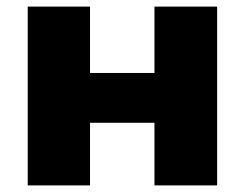

<svg xmlns="http://www.w3.org/2000/svg" viewBox="-20 -562 742 582"><path d="M64 0V-542H252.9V-340.8H448.2V-542H638.2V0H448.2V-189.9H252.9V0Z"/></svg>

Font: Montserrat ExtraBold
Style: Regular
Weight: 800
Designer: Julieta Ulanovsky
Foundry: Julieta Ulanovsky
Version: Version 9.000